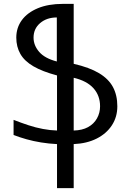

<svg xmlns="http://www.w3.org/2000/svg" viewBox="-20 -734 680 990"><path d="M360 -405Q442 -386 491 -356.5Q540 -327 562.5 -285Q585 -243 585 -186Q585 -131 557 -88Q529 -45 478.5 -19.5Q428 6 360 9V236H274V9Q232 7 192 0.5Q152 -6 116.5 -16Q81 -26 50 -38V-116Q88 -101 126 -88.5Q164 -76 201.5 -69Q239 -62 274 -61V-345Q199 -365 152.5 -392Q106 -419 85 -456Q64 -493 64 -540Q64 -591 92.5 -630Q121 -669 175 -691.5Q229 -714 304 -714H360ZM153 -540Q153 -500 182 -466.5Q211 -433 273 -417V-644Q221 -644 187 -615Q153 -586 153 -540ZM360 -61Q404 -62 434 -78.5Q464 -95 480 -123.5Q496 -152 496 -186Q496 -241 462 -279Q428 -317 360 -333Z"/></svg>

Font: Noto Sans Armenian
Style: Regular
Weight: 400
Designer: Monotype Design Team
Foundry: Monotype Imaging Inc.
Version: Version 2.007